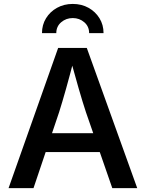

<svg xmlns="http://www.w3.org/2000/svg" viewBox="-20 -976 756 996"><path d="M24.4 0 281.7 -727.5H430.2L691.9 0H562.5L425.8 -394Q408.2 -447.3 388.2 -516.8Q368.2 -586.4 342.3 -680.2H366.7Q342.3 -585.4 322.5 -515.1Q302.7 -444.8 286.6 -394L153.8 0ZM168 -187V-285.2H548.3V-187ZM357.4 -955.6Q403.3 -955.6 439.2 -935.5Q475.1 -915.5 496.1 -881.3Q517.1 -847.2 517.1 -804.2H442.4Q442.4 -838.9 417.2 -860.6Q392.1 -882.3 357.4 -882.3Q322.8 -882.3 297.4 -860.6Q272 -838.9 272 -804.2H197.8Q197.8 -847.2 218.8 -881.3Q239.7 -915.5 275.9 -935.5Q312 -955.6 357.4 -955.6Z"/></svg>

Font: Inter
Style: 540
Weight: 540
Designer: Rasmus Andersson
Foundry: rsms
Version: Version 4.001;git-66647c0bb